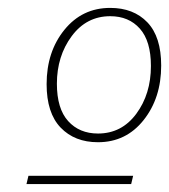

<svg xmlns="http://www.w3.org/2000/svg" viewBox="-20 -685 428 486"><path d="M228 -325Q169 -325 133.5 -362Q98 -399 98 -472Q98 -554 143 -609.5Q188 -665 259 -665Q318 -665 353 -628.5Q388 -592 388 -519Q388 -437 343.5 -381Q299 -325 228 -325ZM228 -347Q288 -347 325 -397Q362 -447 362 -518Q362 -581 334 -612.5Q306 -644 259 -644Q199 -644 161.5 -593.5Q124 -543 124 -473Q124 -410 152.5 -378.5Q181 -347 228 -347ZM47 -219 52 -240H317L312 -219Z"/></svg>

Font: Elaine Sans ExtraLight
Style: Italic
Weight: 275
Italic angle: -13°
Designer: Wei Huang
Foundry: Wei Huang
Version: Version 2.001;December 24, 2019;FontCreator 12.0.0.2547 64-b